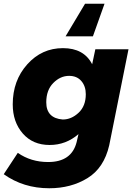

<svg xmlns="http://www.w3.org/2000/svg" viewBox="-42 -804 715 1025"><path d="M454 -610H308L412 -784H516ZM221 201Q83 201 -22 126L53 12Q123 61 215 61Q340 61 367 -45L377 -88Q310 -30 223 -30Q133 -30 79.5 -91.5Q26 -153 26 -247Q26 -374 103.5 -460.5Q181 -547 294 -547Q406 -547 450 -461L467 -541H644L541 -28Q513 93 425 147Q337 201 221 201ZM293 -166Q339 -166 377.5 -202Q416 -238 416 -301Q416 -344 392.2 -371.5Q368.5 -399 327 -399Q280 -399 242.5 -361Q205 -323 205 -258Q205 -173 293 -166Z"/></svg>

Font: Argentum Sans
Style: Bold Italic
Weight: 700
Italic angle: -11°
Designer: Julieta Ulanovsky (font), Cristiano Sobral (main changes and remaster)
Foundry: Julieta Ulanovsky (font), Cristiano Sobral (main changes and remaster)
Version: Version 2.007;June 15, 2022;FontCreator 14.0.0.2814 64-bit; 